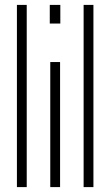

<svg xmlns="http://www.w3.org/2000/svg" viewBox="-20 -763 448 783"><path d="M49 0V-743H89V0Z M183 -667V-743H226V-667ZM185 0V-510H225V0Z M321 0V-743H361V0Z"/></svg>

Font: Saira UltraCondensed ExtraLight
Style: Regular
Weight: 250
Width: 1
Designer: Hector Gatti with collaboration of the Omnibus-Type team
Foundry: Omnibus-Type
Version: Version 1.101